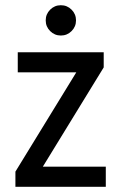

<svg xmlns="http://www.w3.org/2000/svg" viewBox="-20 -715 464 735"><path d="M39 -58 272 -438H48V-515H377V-457L144 -77H385V0H39ZM155 -637Q155 -661 172 -678Q189 -695 213 -695Q237 -695 254 -678Q271 -661 271 -637Q271 -613 254 -596Q237 -579 213 -579Q189 -579 172 -596Q155 -613 155 -637Z"/></svg>

Font: Radio Canada Condensed
Style: Regular
Weight: 400
Width: 3
Designer: Charles Daoud, Etienne Aubert Bonn, Alexandre Saumier Demers, Jacques Le Bailly
Foundry: Radio-Canada
Version: Version 2.104; ttfautohint (v1.8.4.7-5d5b);gftools[0.9.28.de